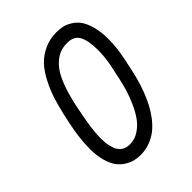

<svg xmlns="http://www.w3.org/2000/svg" viewBox="-202 -806 928 928"><g transform="rotate(-45 262.5 -342.0)"><path d="M426.3 -493.2Q426.3 -557.1 408.7 -589.8Q391.1 -622.6 345.2 -622.6Q321.3 -622.6 301.3 -616.2Q281.2 -609.9 260 -593Q238.8 -576.2 221.4 -548.8Q204.1 -521.5 188.2 -476.8Q172.4 -432.1 160.2 -372.6L150.9 -326.2Q133.3 -234.4 133.3 -182.1Q133.3 -151.9 138.4 -129.2Q143.6 -106.4 151.1 -93.8Q158.7 -81.1 169.9 -73.2Q181.2 -65.4 191.4 -63.2Q201.7 -61 213.9 -61Q246.1 -61 274.4 -79.3Q302.7 -97.7 322.3 -124.8Q341.8 -151.9 358.4 -189Q375 -226.1 384.3 -257.6Q393.6 -289.1 400.9 -322.8L415 -388.7Q426.3 -440.9 426.3 -493.2ZM345.2 -695.8Q366.2 -695.8 385 -691.9Q403.8 -688 425.8 -674.8Q447.8 -661.6 463.1 -640.6Q478.5 -619.6 489 -581.5Q499.5 -543.5 499.5 -493.2Q499.5 -436 486.3 -374L472.2 -307.1Q465.8 -278.3 458.3 -251Q450.7 -223.6 438.2 -190.9Q425.8 -158.2 411.1 -130.1Q396.5 -102.1 376 -75.2Q355.5 -48.3 332 -29.5Q308.6 -10.7 278.1 0.7Q247.6 12.2 213.9 12.2Q192.9 12.2 173.1 7.6Q153.3 2.9 132.1 -10.3Q110.8 -23.4 95.5 -44.2Q80.1 -64.9 70.1 -100.6Q60.1 -136.2 60.1 -182.1Q60.1 -253.9 78.6 -340.8L88.9 -388.2Q100.1 -437.5 112.8 -477.5Q125.5 -517.6 147 -559.8Q168.5 -602.1 194.6 -630.6Q220.7 -659.2 259.5 -677.5Q298.3 -695.8 345.2 -695.8Z"/></g></svg>

Font: Anka/Coder Condensed
Style: Italic
Weight: 400
Width: 4
Italic angle: -12°
Monospace: yes
Version: Version 001.100